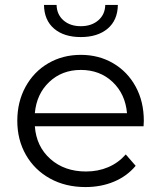

<svg xmlns="http://www.w3.org/2000/svg" viewBox="-20 -752 658 777"><path d="M561 -241H121Q127 -159 184 -108.5Q241 -58 328 -58Q377 -58 418 -75.5Q459 -93 489 -127L529 -81Q494 -39 441.5 -17Q389 5 326 5Q245 5 182.5 -29.5Q120 -64 85 -125Q50 -186 50 -263Q50 -340 83.5 -401Q117 -462 175.5 -496Q234 -530 307 -530Q380 -530 438 -496Q496 -462 529 -401.5Q562 -341 562 -263ZM121 -294H494Q487 -372 435.5 -420.5Q384 -469 307 -469Q231 -469 179.5 -420.5Q128 -372 121 -294ZM158 -732H209Q210 -693 237 -669.5Q264 -646 307 -646Q350 -646 377.5 -669.5Q405 -693 406 -732H457Q456 -670 415.5 -636Q375 -602 307 -602Q239 -602 199 -636Q159 -670 158 -732Z"/></svg>

Font: APTA Sans Regular
Style: Regular
Weight: 400
Version: Version 7.200